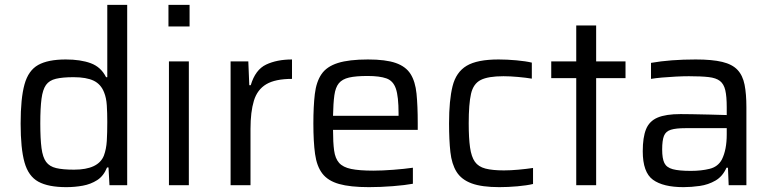

<svg xmlns="http://www.w3.org/2000/svg" viewBox="-20 -763 3182 791"><path d="M253 8Q179 8 138 -14.5Q97 -37 81 -94Q65 -151 65 -254Q65 -358 81 -415.5Q97 -473 137.5 -495.5Q178 -518 251 -518Q312 -518 354 -502.5Q396 -487 417 -445H422V-743H504V0H431L427 -73H421Q407 -38 380.5 -21Q354 -4 321 2Q288 8 253 8ZM285 -64Q385 -64 408 -122Q418 -149 420 -182.5Q422 -216 422 -261Q422 -298 420 -329Q418 -360 409 -382Q396 -416 366 -430.5Q336 -445 283 -445Q238 -445 210.5 -438.5Q183 -432 169.5 -413Q156 -394 151 -356Q146 -318 146 -255Q146 -191 151 -153Q156 -115 170 -96Q184 -77 211.5 -70.5Q239 -64 285 -64Z M674 -654V-743H761V-654ZM676 0V-510H758V0Z M930 0V-510H1003L1007 -412H1013Q1032 -476 1076.5 -497Q1121 -518 1183 -518V-438Q1114 -438 1077 -416Q1040 -394 1026 -348Q1012 -302 1012 -232V0Z M1500 8Q1423 8 1377 -5Q1331 -18 1308 -48Q1285 -78 1278 -128.5Q1271 -179 1271 -254Q1271 -325 1277 -375.5Q1283 -426 1304.5 -457.5Q1326 -489 1372 -503.5Q1418 -518 1496 -518Q1569 -518 1610.5 -503.5Q1652 -489 1671.5 -458Q1691 -427 1696 -377Q1701 -327 1701 -255V-228H1352Q1352 -176 1356.5 -143Q1361 -110 1377 -92Q1393 -74 1426.5 -67Q1460 -60 1518 -60Q1554 -60 1600 -63.5Q1646 -67 1681 -72V-6Q1649 0 1598 4Q1547 8 1500 8ZM1352 -286H1622V-296Q1622 -365 1611 -397.5Q1600 -430 1572 -440Q1544 -450 1494 -450Q1446 -450 1418 -443.5Q1390 -437 1376 -420Q1362 -403 1357.5 -370.5Q1353 -338 1352 -286Z M2037 8Q1965 8 1923 -7.5Q1881 -23 1861 -55Q1841 -87 1835.5 -136.5Q1830 -186 1830 -255Q1830 -350 1844.5 -408Q1859 -466 1902.5 -492Q1946 -518 2034 -518Q2069 -518 2107.5 -514.5Q2146 -511 2171 -505V-439Q2147 -443 2114 -446Q2081 -449 2054 -449Q1991 -449 1960.5 -433.5Q1930 -418 1920.5 -376.5Q1911 -335 1911 -255Q1911 -194 1916.5 -155.5Q1922 -117 1936.5 -96.5Q1951 -76 1980 -68.5Q2009 -61 2056 -61Q2084 -61 2116.5 -64Q2149 -67 2176 -71V-5Q2151 1 2112 4.5Q2073 8 2037 8Z M2354 0V-441H2251V-510H2354V-658H2436V-510H2557V-441H2436V0Z M2796 8Q2712 8 2670 -22.5Q2628 -53 2628 -140Q2628 -197 2641.5 -230.5Q2655 -264 2689 -278.5Q2723 -293 2784 -293Q2798 -293 2831 -292.5Q2864 -292 2903 -291Q2942 -290 2974 -289V-321Q2974 -366 2968 -391.5Q2962 -417 2946 -429.5Q2930 -442 2899 -445.5Q2868 -449 2818 -449Q2795 -449 2765 -447.5Q2735 -446 2707 -443.5Q2679 -441 2662 -438V-504Q2742 -518 2846 -518Q2914 -518 2955.5 -508Q2997 -498 3018.5 -475Q3040 -452 3047.5 -414Q3055 -376 3055 -321V0H2982L2979 -72H2973Q2957 -36 2927.5 -19Q2898 -2 2863 3Q2828 8 2796 8ZM2826 -59Q2869 -59 2903.5 -67.5Q2938 -76 2954 -106Q2974 -146 2974 -209V-235H2804Q2765 -235 2744 -228.5Q2723 -222 2715.5 -203.5Q2708 -185 2708 -147Q2708 -110 2717 -91.5Q2726 -73 2751.5 -66Q2777 -59 2826 -59Z"/></svg>

Font: Saira
Style: Regular
Weight: 400
Designer: Hector Gatti with collaboration of the Omnibus-Type team
Foundry: Omnibus-Type
Version: Version 1.100; ttfautohint (v1.8.3)